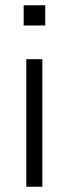

<svg xmlns="http://www.w3.org/2000/svg" viewBox="-20 -710 262 730"><path d="M70 -613V-690H152V-613ZM80 0V-485H141V0Z"/></svg>

Font: Nunito Sans 12pt Light
Style: Regular
Weight: 300
Designer: Vernon Adams
Foundry: Vernon Adams
Version: Version 3.101;gftools[0.9.27]